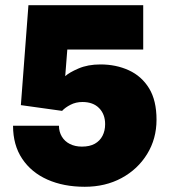

<svg xmlns="http://www.w3.org/2000/svg" viewBox="-20 -706 655 736"><path d="M305 10Q224 10 162 -17.5Q100 -45 65 -97.5Q30 -150 30 -224H206Q206 -201 217 -182.5Q228 -164 248 -154Q268 -144 294 -144Q324 -144 343.5 -155Q363 -166 373 -185.5Q383 -205 383 -230Q383 -268 360 -291.5Q337 -315 296 -315Q271 -315 250.5 -304.5Q230 -294 218 -281L60 -303L89 -686H529V-516H238L230 -414Q245 -428 281 -443.5Q317 -459 365 -459Q425 -459 474 -436.5Q523 -414 551.5 -367.5Q580 -321 580 -247Q580 -174 544 -115.5Q508 -57 446 -23.5Q384 10 305 10Z"/></svg>

Font: Chivo Medium Black
Style: Regular
Weight: 900
Version: Version 2.002